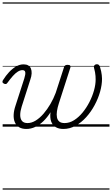

<svg xmlns="http://www.w3.org/2000/svg" viewBox="-22 -1053 930 1596"><path d="M197 19Q161 19 137 4.5Q113 -10 101.5 -36.5Q90 -63 91.5 -98.5Q93 -134 107 -175L180 -401Q191 -436 188 -453Q185 -470 164 -470Q146 -470 126 -457.5Q106 -445 85 -421.5Q64 -398 40 -365Q34 -356 27.5 -354.5Q21 -353 10 -358Q-1 -364 -1.5 -372Q-2 -380 3 -387Q26 -424 53.5 -453.5Q81 -483 111.5 -500.5Q142 -518 174 -518Q198 -518 213 -509Q228 -500 235 -483Q242 -466 241 -442.5Q240 -419 230 -391L158 -166Q146 -128 146 -97Q146 -66 160.5 -48Q175 -30 207 -30Q241 -30 275 -51Q309 -72 340 -108Q371 -144 397 -188.5Q423 -233 441 -281L510 -494Q513 -504 519.5 -509Q526 -514 539 -514Q556 -514 561 -508Q566 -502 563 -491L467 -193Q456 -159 451.5 -129.5Q447 -100 451.5 -77.5Q456 -55 471 -42.5Q486 -30 515 -30Q556 -30 594 -54Q632 -78 664.5 -117.5Q697 -157 721.5 -205Q746 -253 759.5 -301.5Q773 -350 773 -392Q773 -406 772 -421Q771 -436 768 -452.5Q765 -469 760 -487Q757 -497 759.5 -504Q762 -511 768.5 -515Q775 -519 784 -519Q794 -519 800.5 -512.5Q807 -506 811 -490Q816 -475 819 -459.5Q822 -444 824 -428.5Q826 -413 826 -398Q826 -347 810 -290.5Q794 -234 764.5 -179Q735 -124 695 -79.5Q655 -35 606.5 -8Q558 19 505 19Q466 19 440 3Q414 -13 403 -44Q392 -75 398 -120Q371 -77 339 -46Q307 -15 271 2Q235 19 197 19ZM0 513H888V523H0ZM0 -20H888V0H0ZM0 -505H888V-500H0ZM0 -1033H888V-1023H0Z"/></svg>

Font: Playwrite IN Guides
Style: Regular
Weight: 400
Designer: Veronika Burian, José Scaglione
Foundry: TypeTogether
Version: Version 1.003